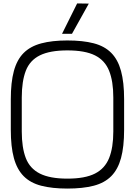

<svg xmlns="http://www.w3.org/2000/svg" viewBox="-20 -1089 787 1120"><path d="M373 11Q284 11 220.5 -5.5Q157 -22 118 -61.5Q79 -101 61 -167Q43 -233 43 -332V-510Q43 -609 61 -675Q79 -741 118 -780Q157 -819 220.5 -836Q284 -853 373 -853Q463 -853 526.5 -836.5Q590 -820 629 -780.5Q668 -741 686 -675Q704 -609 704 -510V-332Q704 -233 686 -167Q668 -101 629 -61.5Q590 -22 526.5 -5.5Q463 11 373 11ZM373 -47Q476 -47 534 -76.5Q592 -106 616.5 -167Q641 -228 641 -322V-520Q641 -615 616.5 -676Q592 -737 534 -766Q476 -795 373 -795Q271 -795 212.5 -766Q154 -737 130.5 -676Q107 -615 107 -520V-322Q107 -228 130.5 -167Q154 -106 212.5 -76.5Q271 -47 373 -47ZM342 -892 430 -1069 498 -1068 400 -892Z"/></svg>

Font: Matangi
Style: Regular
Weight: 400
Designer: Prashant Pant
Foundry: The Graphic Ant
Version: Version 3.002